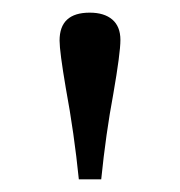

<svg xmlns="http://www.w3.org/2000/svg" viewBox="-20 -743 283 302"><path d="M104 -460.9Q96.7 -533.2 83.5 -604.5Q73.7 -662.1 73.7 -679.2Q73.7 -723.1 121.1 -723.1Q144 -723.1 156.7 -712.2Q169.4 -701.2 169.4 -680.2Q169.4 -659.7 158.2 -595.2Q146.5 -532.7 139.2 -460.9Z"/></svg>

Font: Elstob 18pt
Style: Regular
Weight: 400
Designer: Peter S. Baker
Version: Version 1.015